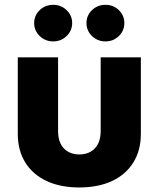

<svg xmlns="http://www.w3.org/2000/svg" viewBox="-20 -785 671 812"><path d="M314.9 7.8Q235.4 7.8 177 -19.5Q118.7 -46.9 86.9 -97.9Q55.2 -148.9 55.2 -218.8V-542.5H225.6V-230.5Q225.6 -199.2 236.3 -177.2Q247.1 -155.3 267.6 -143.6Q288.1 -131.8 315.4 -131.8Q343.3 -131.8 363.5 -143.6Q383.8 -155.3 394.8 -177.2Q405.8 -199.2 405.8 -230.5V-542.5H575.7V-218.8Q575.7 -148.9 543.9 -97.9Q512.2 -46.9 453.9 -19.5Q395.5 7.8 314.9 7.8ZM425.8 -609.9Q392.6 -609.9 369.1 -632.6Q345.7 -655.3 345.7 -687.5Q345.7 -719.7 369.1 -742.2Q392.6 -764.6 425.8 -764.6Q459.5 -764.6 482.7 -742.2Q505.9 -719.7 505.9 -687.5Q505.9 -655.3 482.7 -632.6Q459.5 -609.9 425.8 -609.9ZM205.1 -609.9Q171.4 -609.9 147.9 -632.6Q124.5 -655.3 124.5 -687.5Q124.5 -719.7 147.9 -742.2Q171.4 -764.6 205.1 -764.6Q238.3 -764.6 261.7 -742.2Q285.2 -719.7 285.2 -687.5Q285.2 -655.3 261.7 -632.6Q238.3 -609.9 205.1 -609.9Z"/></svg>

Font: Inter 16pt ExtraBold
Style: Regular
Weight: 800
Version: Version 4.001;git-66647c0bb